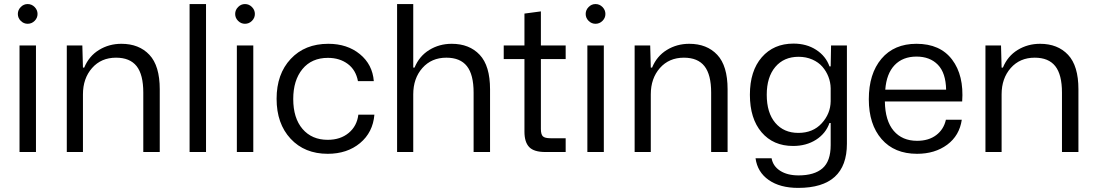

<svg xmlns="http://www.w3.org/2000/svg" viewBox="-20 -749 5404 946"><path d="M76.2 0V-524.9H157.2V0ZM116.2 -729Q136.2 -729 150.6 -714.4Q165 -699.7 165 -680.2Q165 -660.6 150.6 -646.2Q136.2 -631.8 116.2 -631.8Q96.7 -631.8 82.3 -646.2Q67.9 -660.6 67.9 -680.2Q67.9 -699.7 82.3 -714.4Q96.7 -729 116.2 -729Z M309.1 0V-524.9H385.7L388.7 -416H395Q418.5 -472.7 467.8 -502.9Q517.1 -533.2 578.1 -533.2Q665 -533.2 716.1 -479Q767.1 -424.8 767.1 -309.1V0H686V-293Q686 -381.3 653.1 -423.1Q620.1 -464.8 551.8 -464.8Q478.5 -464.8 433.6 -413.8Q388.7 -362.8 388.7 -284.2V0Z M914.1 0V-729H995.1V0Z M1147 0V-524.9H1228V0ZM1187 -729Q1207 -729 1221.4 -714.4Q1235.8 -699.7 1235.8 -680.2Q1235.8 -660.6 1221.4 -646.2Q1207 -631.8 1187 -631.8Q1167.5 -631.8 1153.1 -646.2Q1138.7 -660.6 1138.7 -680.2Q1138.7 -699.7 1153.1 -714.4Q1167.5 -729 1187 -729Z M1594.7 8.8Q1481 8.8 1411.9 -65.4Q1342.8 -139.6 1342.8 -262.2Q1342.8 -384.3 1412.4 -458.7Q1481.9 -533.2 1597.7 -533.2Q1690.9 -533.2 1753.2 -482.2Q1815.4 -431.2 1821.8 -349.1H1743.7Q1733.4 -404.3 1693.4 -434.1Q1653.3 -463.9 1595.7 -463.9Q1515.6 -463.9 1470.2 -408.7Q1424.8 -353.5 1424.8 -261.2Q1424.8 -167 1470.7 -113.5Q1516.6 -60.1 1594.7 -60.1Q1657.2 -60.1 1698 -94Q1738.8 -127.9 1745.6 -184.1H1824.7Q1817.4 -96.7 1753.9 -43.9Q1690.4 8.8 1594.7 8.8Z M1936.5 0V-729H2016.1V-416H2022.5Q2045.9 -472.7 2095.2 -502.9Q2144.5 -533.2 2205.6 -533.2Q2292.5 -533.2 2343.5 -479Q2394.5 -424.8 2394.5 -309.1V0H2313.5V-293Q2313.5 -381.3 2280.5 -423.1Q2247.6 -464.8 2179.2 -464.8Q2106 -464.8 2061 -413.8Q2016.1 -362.8 2016.1 -284.2V0Z M2667 0Q2610.8 0 2587.4 -24.4Q2564 -48.8 2564 -100.1V-458H2461.9V-524.9H2564V-682.1L2645 -692.9V-524.9H2767.1V-458H2645V-113.8Q2645 -86.4 2655 -77.1Q2665 -67.9 2692.4 -67.9H2767.1V0Z M2874 0V-524.9H2955.1V0ZM2914.1 -729Q2934.1 -729 2948.5 -714.4Q2962.9 -699.7 2962.9 -680.2Q2962.9 -660.6 2948.5 -646.2Q2934.1 -631.8 2914.1 -631.8Q2894.5 -631.8 2880.1 -646.2Q2865.7 -660.6 2865.7 -680.2Q2865.7 -699.7 2880.1 -714.4Q2894.5 -729 2914.1 -729Z M3106.9 0V-524.9H3183.6L3186.5 -416H3192.9Q3216.3 -472.7 3265.6 -502.9Q3314.9 -533.2 3376 -533.2Q3462.9 -533.2 3513.9 -479Q3564.9 -424.8 3564.9 -309.1V0H3483.9V-293Q3483.9 -381.3 3450.9 -423.1Q3418 -464.8 3349.6 -464.8Q3276.4 -464.8 3231.4 -413.8Q3186.5 -362.8 3186.5 -284.2V0Z M3912.6 176.8Q3823.2 176.8 3767.6 137.9Q3711.9 99.1 3702.6 30.8H3781.7Q3788.6 69.8 3824 92.5Q3859.4 115.2 3914.6 115.2Q3992.2 115.2 4032.5 80.3Q4072.8 45.4 4072.8 -34.2V-143.1H4066.9Q4048.8 -91.3 4000.7 -60.5Q3952.6 -29.8 3887.7 -29.8Q3790 -29.8 3732.4 -97.2Q3674.8 -164.6 3674.8 -282.2Q3674.8 -399.4 3733.4 -466.8Q3792 -534.2 3889.6 -534.2Q3954.1 -534.2 4001.5 -503.4Q4048.8 -472.7 4066.9 -421.9H4072.8L4074.7 -524.9H4152.8V-41Q4152.8 176.8 3912.6 176.8ZM3757.8 -282.2Q3757.8 -193.4 3799.8 -143.8Q3841.8 -94.2 3913.6 -94.2Q3985.4 -94.2 4028.6 -141.4Q4071.8 -188.5 4072.8 -250V-314Q4072.3 -343.3 4061.8 -370.6Q4051.3 -397.9 4032 -420.2Q4012.7 -442.4 3982.2 -455.8Q3951.7 -469.2 3914.6 -469.2Q3842.3 -469.2 3800 -419.2Q3757.8 -369.1 3757.8 -282.2Z M4498.5 8.8Q4386.7 8.8 4323.7 -63.7Q4260.7 -136.2 4260.7 -259.8Q4260.7 -385.7 4323 -459.5Q4385.3 -533.2 4495.6 -533.2Q4612.3 -533.2 4671.1 -455.3Q4730 -377.4 4720.7 -249H4339.8Q4341.3 -153.8 4383.3 -104.5Q4425.3 -55.2 4498.5 -55.2Q4555.7 -55.2 4592.8 -83.3Q4629.9 -111.3 4640.6 -159.2H4718.8Q4707.5 -81.1 4647 -36.1Q4586.4 8.8 4498.5 8.8ZM4341.8 -307.1H4641.6Q4640.1 -389.6 4601.1 -429.9Q4562 -470.2 4495.6 -470.2Q4428.2 -470.2 4387.9 -428.2Q4347.7 -386.2 4341.8 -307.1Z M4835.4 0V-524.9H4912.1L4915 -416H4921.4Q4944.8 -472.7 4994.1 -502.9Q5043.5 -533.2 5104.5 -533.2Q5191.4 -533.2 5242.4 -479Q5293.5 -424.8 5293.5 -309.1V0H5212.4V-293Q5212.4 -381.3 5179.4 -423.1Q5146.5 -464.8 5078.1 -464.8Q5004.9 -464.8 4960 -413.8Q4915 -362.8 4915 -284.2V0Z"/></svg>

Font: Lumene Sans
Style: Regular
Weight: 400
Designer: Deni Anggara
Version: Version 1.003;Glyphs 3.1.2 (3151)